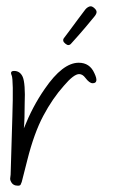

<svg xmlns="http://www.w3.org/2000/svg" viewBox="-20 -564 361 609"><path d="M36.8 25Q20.8 25 14.8 12Q11.4 6 12.5 0Q13.6 -6 13.7 -10L19.2 -194Q23 -312 17 -325Q10.7 -339 24.7 -339Q43.7 -339 52.1 -320Q56.4 -310 58 -288Q59.6 -266 58.3 -237Q58.3 -185 55.7 -157Q69.7 -192 86 -223Q102.4 -254 121.9 -282Q178.7 -365 229.7 -365Q264.7 -365 279.3 -332Q294.7 -300 273.7 -300Q263.7 -300 250.8 -317Q242 -329 231 -329Q214 -329 182.6 -292Q146.8 -252 117.5 -197Q88.2 -142 66.8 -57L49 13Q47.2 18 45.5 21.5Q43.8 25 36.8 25ZM196.8 -421Q192.8 -421 187.3 -425.5Q181.7 -430 180.8 -434Q179.6 -439 182.7 -443Q188.9 -451 201.1 -467.5Q213.2 -484 227 -502.5Q240.7 -521 250.7 -534Q253.8 -538 258.6 -541Q263.4 -544 267.4 -544Q272.4 -544 277.9 -539.5Q283.5 -535 285.6 -530L286.1 -528Q287.5 -522 280.6 -513Q273.6 -504 251.6 -478Q229.6 -452 204.1 -424Q200.8 -421 196.8 -421Z"/></svg>

Font: Oooh Baby
Style: Normal
Weight: 400
Designer: Robert E. Leuschke
Foundry: Robert E. Leuschke
Version: Version 1.011; ttfautohint (v1.8.3)